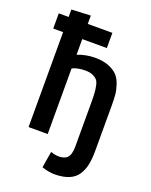

<svg xmlns="http://www.w3.org/2000/svg" viewBox="-179 -874 935 1188"><g transform="rotate(20 288.5 -280.0)"><path d="M81 -725V-774L207 -780V-725H369V-625H207V-522Q263 -544 322 -544Q375 -544 412.5 -529Q450 -514 470.5 -492Q491 -470 502.5 -435Q514 -400 516.5 -372Q519 -344 519 -305V-1Q519 51 511 89Q503 127 483 157.5Q463 188 426 203.5Q389 219 334 220Q292 220 247 204L265 97Q291 106 311 107Q353 109 373.5 88.5Q394 68 394 15V-272Q394 -313 392.5 -336Q391 -359 386 -384Q381 -409 370 -421Q359 -433 340 -441Q321 -449 292 -449Q241 -449 207 -432V0H81V-625H16V-725Z"/></g></svg>

Font: Repo
Style: DemiBold
Weight: 600
Designer: Stefan Peev
Foundry: Context Ltd
Version: Version 001.000